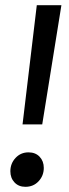

<svg xmlns="http://www.w3.org/2000/svg" viewBox="-20 -709 265 741"><path d="M122 -689H217L143 -229H67ZM20 -48Q20 -78 40 -99.5Q60 -121 90 -121Q117 -121 133 -104Q149 -87 149 -61Q149 -31 129 -9.5Q109 12 78 12Q52 12 36 -5Q20 -22 20 -48Z"/></svg>

Font: Fira Sans Condensed
Style: Italic
Weight: 400
Width: 3
Italic angle: -8°
Designer: bBox Type GmbH & Carrois Corporate GbR & Edenspiekermann AG
Foundry: bBox Type GmbH & Carrois Corporate GbR & Edenspiekermann AG
Version: Version 4.301